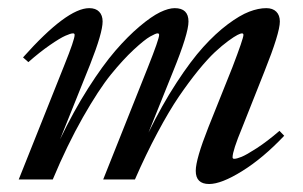

<svg xmlns="http://www.w3.org/2000/svg" viewBox="-20 -445 752 476"><path d="M26.4 0 139.6 -283.7Q165 -346.7 165 -358.4Q165 -362.3 161.1 -362.3Q155.3 -362.3 142.1 -356.4Q128.9 -350.6 103.8 -333.3Q78.6 -315.9 50.3 -291L37.1 -302.7Q146 -424.8 201.2 -424.8Q217.3 -424.8 225.8 -416Q234.4 -407.2 234.4 -391.6Q234.4 -363.8 203.6 -285.6L128.9 -99.6Q162.1 -168.9 198.5 -226.1Q234.9 -283.2 265.9 -319.1Q296.9 -355 326.2 -379.6Q355.5 -404.3 376.7 -414.6Q397.9 -424.8 413.1 -424.8Q447.3 -424.8 447.3 -391.6Q447.3 -361.8 409.2 -268.1L348.1 -116.2Q381.8 -185.1 417.5 -239.7Q453.1 -294.4 483.9 -328.4Q514.6 -362.3 544.7 -384.8Q574.7 -407.2 597.7 -416Q620.6 -424.8 640.1 -424.8Q656.2 -424.8 665 -416Q673.8 -407.2 673.8 -391.6Q673.8 -363.3 635.7 -268.1L580.1 -127.9Q556.6 -71.3 556.6 -55.2Q556.6 -51.3 560.5 -51.3Q566.9 -51.3 578.9 -56.2Q590.8 -61 616.5 -77.6Q642.1 -94.2 672.9 -120.6L684.6 -108.4Q631.8 -52.7 580.3 -20.8Q528.8 11.2 498.5 11.2Q465.3 11.2 465.3 -21.5Q465.3 -50.3 496.6 -129.4L556.2 -278.3Q583.5 -349.6 583.5 -358.4Q583.5 -362.3 579.6 -362.3Q576.7 -362.3 568.8 -358.4Q561 -354.5 545.9 -343.5Q530.8 -332.5 512.9 -315.9Q495.1 -299.3 471.4 -270.3Q447.8 -241.2 423.3 -205.3Q398.9 -169.4 370.4 -116Q341.8 -62.5 314.5 0H235.8L346.7 -278.3Q374.5 -348.1 374.5 -358.4Q374.5 -362.3 370.6 -362.3Q366.2 -362.3 352.3 -354.5Q338.4 -346.7 311.5 -321.8Q284.7 -296.9 254.6 -259.8Q224.6 -222.7 185.5 -154.1Q146.5 -85.4 110.8 0Z"/></svg>

Font: Elstob 18pt Medium
Style: Italic
Weight: 500
Italic angle: -20°
Designer: Peter S. Baker
Version: Version 1.015